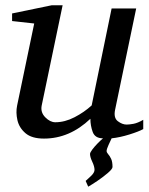

<svg xmlns="http://www.w3.org/2000/svg" viewBox="-20 -514 567 729"><path d="M523.9 -23.9Q507.3 -14.6 471.4 -3.4Q435.5 7.8 403.8 11.2Q399.4 20 392.1 36.4Q384.8 52.7 384.8 59.1Q384.8 64.9 390.4 71Q396 77.1 401.6 88.4Q407.2 99.6 407.2 120.1Q407.2 127.4 389.6 142.6Q372.1 157.7 350.1 172.6Q328.1 187.5 314.9 194.8L305.2 172.9Q313.5 166 326.2 153.6Q338.9 141.1 338.9 130.9Q338.9 118.2 330.3 100.1Q321.8 82 321.8 70.8Q321.8 65.4 330.1 54.2Q338.4 43 350.1 31Q361.8 19 371.1 11.2Q340.8 11.2 332 -12.9Q323.2 -37.1 323.2 -63Q244.1 12.2 147 12.2Q100.6 12.2 76.7 -8.3Q52.7 -28.8 46.1 -57.9Q39.6 -86.9 44.9 -112.8L109.9 -424.8L25.9 -434.1V-462.9L176.8 -494.1H217.8L138.2 -112.8Q133.3 -87.4 151.9 -68.6Q170.4 -49.8 189.9 -49.8Q226.1 -49.8 262.9 -68.8Q299.8 -87.9 328.1 -113.8L403.8 -481.9H497.1L417 -97.2Q410.6 -66.4 427.5 -53.7Q444.3 -41 460.9 -41Q470.7 -41 486.8 -43.9Q502.9 -46.9 523.9 -59.1Z"/></svg>

Font: Charis
Style: Italic
Weight: 400
Italic angle: -11°
Designer: Walt Agee, Miriam Martin, Annie Olsen, Victor Gaultney, Lorna Priest, Alan Ward, Bob Hallissy, Martin Hosken, Sharon Cor
Foundry: SIL Global
Version: Version 7.000